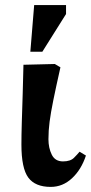

<svg xmlns="http://www.w3.org/2000/svg" viewBox="-20 -724 357 753"><path d="M179 9Q118 9 91 -27.5Q64 -64 64 -157Q64 -192 65.5 -244Q67 -296 69 -355.5Q71 -415 72 -470L195 -473L217 -460Q199 -380 189 -330.5Q179 -281 174.5 -246.5Q170 -212 170 -178Q170 -144 183 -117.5Q196 -91 227 -91Q256 -91 270 -105Q284 -119 292 -129L317 -114Q299 -59 262.5 -25Q226 9 179 9ZM146 -521H99L114 -704H239V-669Z"/></svg>

Font: STIX Two Text
Style: Bold
Weight: 700
Designer: Ross Mills, John Hudson & Paul Hanslow, Tiro Typeworks Ltd; with prior portions MicroPress Inc., and Coen Hoffman.
Foundry: Tiro Typeworks Ltd
Version: Version 2.13 b171